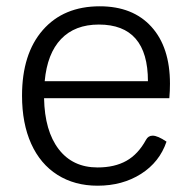

<svg xmlns="http://www.w3.org/2000/svg" viewBox="-20 -580 600 610"><path d="M518 -268H120Q122 -164 166.5 -106Q211 -48 290 -48Q344 -48 381.5 -69Q419 -90 444 -136Q451 -149 465 -149Q481 -149 509 -130Q487 -65 428 -27.5Q369 10 290 10Q217 10 162.5 -24.5Q108 -59 79 -123.5Q50 -188 50 -276Q50 -409 116 -484.5Q182 -560 297 -560Q402 -560 461 -495Q520 -430 520 -314Q520 -291 518 -268ZM450 -322Q450 -502 294 -502Q218 -502 174 -456Q130 -410 122 -322Z"/></svg>

Font: Krub
Style: Regular
Weight: 400
Designer: Ekaluck Peanpanawate
Foundry: Cadson Demak Co.,Ltd.
Version: Version 1.000; ttfautohint (v1.6)